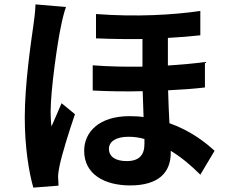

<svg xmlns="http://www.w3.org/2000/svg" viewBox="-20 -805 1040 876"><path d="M281 -773 142 -785C141 -753 136 -714 132 -687C121 -610 93 -420 93 -269C93 -133 112 -19 132 51L247 42C246 28 246 11 245 1C245 -10 248 -31 251 -45C262 -100 294 -202 322 -284L261 -334C247 -300 229 -262 215 -228C212 -248 211 -276 211 -296C211 -396 243 -617 258 -684C261 -702 273 -753 281 -773ZM639 -171V-148C639 -100 617 -70 558 -70C509 -70 477 -89 477 -126C477 -159 509 -181 566 -181C590 -181 614 -178 639 -171ZM418 -741V-630C492 -627 563 -626 630 -627V-501C557 -500 481 -501 403 -507V-392C480 -388 557 -387 631 -389L635 -271C614 -274 593 -275 570 -275C434 -275 364 -204 364 -117C364 -9 458 41 574 41C703 41 759 -18 759 -107V-117C807 -88 852 -50 894 -8L959 -117C921 -152 852 -208 753 -243C751 -289 748 -339 747 -393C809 -396 866 -400 915 -406V-522C863 -515 806 -510 746 -506V-632C800 -635 850 -639 894 -644V-755C771 -737 601 -727 418 -741Z"/></svg>

Font: Noto Sans Mono CJK TC
Style: Bold
Weight: 700
Designer: Ryoko NISHIZUKA 西塚涼子 (kana, bopomofo & ideographs); Paul D. Hunt (Latin, Greek & Cyrillic); Sandoll Communications 산돌커뮤니
Foundry: Adobe
Version: Version 2.004;hotconv 1.0.118;makeotfexe 2.5.65603